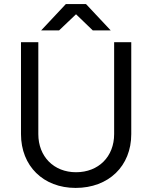

<svg xmlns="http://www.w3.org/2000/svg" viewBox="-20 -907 748 942"><path d="M351 15C513 15 624 -92 624 -249V-700H540V-249C540 -139 464 -62 353 -62C244 -62 168 -139 168 -249V-700H83V-249C83 -92 193 15 351 15ZM435 -758H523L402 -887H303L182 -758H270L353 -837Z"/></svg>

Font: HB Figtree Prototype
Style: Regular
Weight: 400
Designer: Alfredo Marco Pradil
Foundry: Hanken Design Co.®
Version: Version 1.002;Glyphs 3.2 (3228)